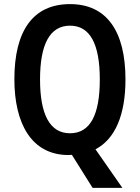

<svg xmlns="http://www.w3.org/2000/svg" viewBox="-20 -745 681 935"><path d="M591 -358C591 -594 499 -725 321 -725C140 -725 50 -594 50 -359C50 -147 131 10 314 10C319 10 326 9 330 9L431 170H576L445 -18C541 -68 591 -186 591 -358ZM175 -358C175 -528 222 -620 321 -620C419 -620 466 -530 466 -358C466 -185 419 -96 321 -96C223 -96 175 -187 175 -358Z"/></svg>

Font: Noto Sans Arabic UI Cn SmBd
Style: Regular
Weight: 600
Width: 3
Designer: Monotype Design Team, Nadine Chahine and Nizar Qandah
Foundry: Monotype Imaging Inc.
Version: Version 2.010